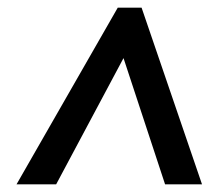

<svg xmlns="http://www.w3.org/2000/svg" viewBox="-20 -738 568 499"><path d="M23 -259 286 -718H348L505 -259H409L301 -587L126 -259Z"/></svg>

Font: Noto Sans Display SemiBold
Style: Italic
Weight: 600
Italic angle: -12°
Designer: Monotype Design Team
Foundry: Monotype Imaging Inc.
Version: Version 2.003